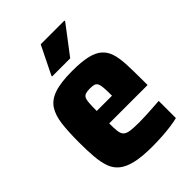

<svg xmlns="http://www.w3.org/2000/svg" viewBox="-211 -811 916 916"><g transform="rotate(-45 247.0 -353.0)"><path d="M266 8Q198 8 155 -2Q112 -12 87 -32Q62 -52 51 -83Q40 -114 36.5 -156.5Q33 -199 33 -254Q33 -324 39 -374Q45 -424 65.5 -456Q86 -488 130 -503Q174 -518 251 -518Q313 -518 352 -509Q391 -500 413 -480.5Q435 -461 444.5 -430.5Q454 -400 456 -356Q458 -312 458 -254V-216H199Q199 -182 201.5 -162.5Q204 -143 214 -133.5Q224 -124 245.5 -121Q267 -118 305 -118Q322 -118 343.5 -119Q365 -120 390.5 -121.5Q416 -123 442 -125V-9Q423 -4 394 0Q365 4 331.5 6Q298 8 266 8ZM302 -286V-300Q302 -334 300.5 -354Q299 -374 293.5 -384Q288 -394 277.5 -396.5Q267 -399 251 -399Q233 -399 222.5 -395.5Q212 -392 207 -382.5Q202 -373 200.5 -353Q199 -333 199 -300H316ZM165 -567V-572L235 -714H395V-709L287 -567Z"/></g></svg>

Font: Saira SemiCondensed ExtraBold
Style: Regular
Weight: 800
Width: 4
Designer: Hector Gatti with collaboration of the Omnibus-Type team
Foundry: Omnibus-Type
Version: Version 1.101